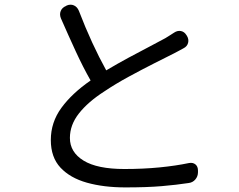

<svg xmlns="http://www.w3.org/2000/svg" viewBox="-20 -787 1040 835"><path d="M270 -763Q287 -770 301.5 -763.5Q316 -757 323 -740Q351 -667 381 -602Q411 -537 442 -481Q489 -509 538 -535.5Q587 -562 629.5 -584Q672 -606 699 -621Q712 -629 721.5 -635Q731 -641 737 -645Q752 -655 767 -652Q782 -649 791 -634L793 -631Q802 -616 798 -600.5Q794 -585 778 -577Q772 -573 761.5 -568Q751 -563 737 -555Q703 -538 650.5 -511.5Q598 -485 540 -453.5Q482 -422 433 -389Q363 -344 323.5 -294Q284 -244 284 -187Q284 -125 343.5 -88.5Q403 -52 521 -52Q603 -52 674 -59Q745 -66 802 -78Q819 -81 830 -72Q841 -63 841 -45V-38Q841 -20 829.5 -6.5Q818 7 800 9Q748 17 683.5 22.5Q619 28 525 28Q431 28 358 7.5Q285 -13 243 -58Q201 -103 201 -178Q201 -255 247 -318Q293 -381 374 -437Q341 -495 309 -564.5Q277 -634 245 -707Q238 -724 244 -739Q250 -754 267 -761Z"/></svg>

Font: Chiron GoRound TC
Style: Regular
Weight: 400
Designer: Ryoko NISHIZUKA 西塚涼子 (kana, bopomofo & ideographs); Paul D. Hunt (Latin, Greek & Cyrillic); Sandoll Communications 산돌커뮤니
Foundry: Adobe
Version: Version 1.000;hotconv 1.1.1;makeotfexe 2.6.0